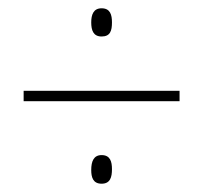

<svg xmlns="http://www.w3.org/2000/svg" viewBox="-20 -584 490 463"><path d="M225 -496C246 -496 250 -510 250 -530C250 -548 246 -564 225 -564C205 -564 200 -548 200 -530C200 -511 205 -496 225 -496ZM37 -340H413V-365H37ZM225 -141C246 -141 250 -157 250 -176C250 -194 246 -210 225 -210C206 -210 200 -195 200 -174C200 -157 204 -141 225 -141Z"/></svg>

Font: Noto Sans Armenian Condensed Thin
Style: Regular
Weight: 100
Width: 3
Designer: Monotype Design Team
Foundry: Monotype Imaging Inc.
Version: Version 2.008